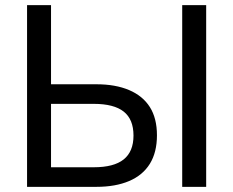

<svg xmlns="http://www.w3.org/2000/svg" viewBox="-20 -725 905 745"><path d="M85 0V-705H178V-398H354Q428 -398 481 -375.5Q534 -353 561.5 -309.5Q589 -266 589 -200Q589 -134 561.5 -89.5Q534 -45 481 -22.5Q428 0 354 0ZM178 -76H344Q422 -76 460 -106.5Q498 -137 498 -199Q498 -262 460 -292Q422 -322 344 -322H178ZM687 0V-705H780V0Z"/></svg>

Font: Nunito Sans 12pt Medium
Style: Regular
Weight: 500
Designer: Vernon Adams
Foundry: Vernon Adams
Version: Version 3.101;gftools[0.9.27]